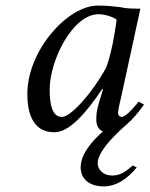

<svg xmlns="http://www.w3.org/2000/svg" viewBox="-20 -462 536 688"><path d="M333 -88C327 -68 325 -52 325 -33C325 -18 330 2 349 9C308 45 269 91 269 138C269 182 304 206 352 206C393 206 433 183 470 138L456 131C430 153 412 167 382 167C349 167 330 145 330 123C330 73 418 -2 435 -17C458 -37 472 -55 496 -87L477 -98C458 -75 443 -58 431 -50L423 -45C421 -44 418 -43 416 -43C414 -43 403 -45 403 -57C403 -66 410 -99 415 -118L483 -431C458 -431 433 -431 413 -436C386 -439 370 -442 330 -442C223 -442 78 -282 78 -125C78 -69 91 12 175 12C228 12 287 -55 347 -144L349 -142ZM360 -219C311 -129 234 -43 202 -43C168 -43 158 -85 158 -141C158 -247 241 -411 333 -411C354 -411 379 -404 398 -392C398 -392 385 -283 360 -219Z"/></svg>

Font: Libertinus Sans
Style: Italic
Weight: 400
Italic angle: -12°
Designer: Philipp H. Poll, Khaled Hosny
Foundry: Caleb Maclennan
Version: Version 7.050;RELEASE